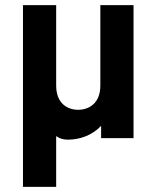

<svg xmlns="http://www.w3.org/2000/svg" viewBox="-20 -541 616 752"><path d="M503 0V-521H373V-206C373 -135 327 -111 286 -111C245 -111 200 -135 200 -206V-521H70V191H200V-8C212 1 227 6 246 6C294 6 342 -12 376 -48V0Z"/></svg>

Font: Matrixport Bold
Style: Regular
Weight: 600
Designer: Ninad Kale (Devanagari), Jonny Pinhorn (Latin)
Foundry: Indian Type Foundry
Version: Version 2.000;PS 1.0;hotconv 1.0.79;makeotf.lib2.5.61930; tt